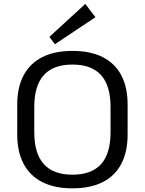

<svg xmlns="http://www.w3.org/2000/svg" viewBox="-20 -973 754 1000"><path d="M357.2 7.9Q264.8 7.9 200.8 -24.3Q136.8 -56.5 103.2 -119.3Q69.7 -182.1 69.7 -272.7V-427.3Q69.7 -518.7 103.2 -581.1Q136.8 -643.5 200.8 -675.7Q264.8 -707.9 357.2 -707.9Q450.4 -707.9 514.5 -675.7Q578.6 -643.5 611.6 -581.1Q644.7 -518.7 644.7 -427.3V-272.7Q644.7 -182.1 611.6 -119.3Q578.6 -56.5 514.5 -24.3Q450.4 7.9 357.2 7.9ZM357.2 -63.2Q457.3 -63.2 506.6 -118.2Q555.8 -173.1 555.8 -285V-415Q555.8 -526.9 506.2 -581.8Q456.5 -636.8 357.2 -636.8Q257.9 -636.8 208.2 -581.8Q158.5 -526.9 158.5 -415V-285Q158.5 -173.1 208.2 -118.2Q257.9 -63.2 357.2 -63.2ZM477.1 -883.4 266 -742.6 237.3 -781 424.3 -952.6Z"/></svg>

Font: Pathway Extreme 8pt Thin
Style: Regular
Weight: 100
Designer: Eduardo Rodriguez Tunni
Foundry: Eduardo Rodriguez Tunni
Version: Version 1.000